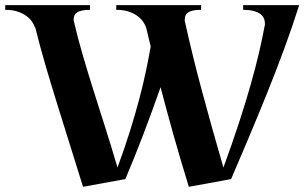

<svg xmlns="http://www.w3.org/2000/svg" viewBox="-51 -720 1181 740"><path d="M-30.8 -700.2H295.9V-682.1Q277.3 -682.1 265.1 -679.4Q252.9 -676.8 245.8 -671.9Q238.8 -667 235.8 -660.2Q232.9 -653.3 232.9 -645V-641.1Q249.5 -570.3 268.8 -504.6Q288.1 -439 309.3 -371.6Q330.6 -304.2 353.8 -231.4Q377 -158.7 401.9 -74.2Q429.7 -149.9 450.2 -215.6Q470.7 -281.2 485.8 -338.6Q501 -396 511.5 -446Q522 -496.1 529.8 -541L512.2 -613.8Q508.8 -624 500.7 -636Q492.7 -647.9 479 -658.2Q465.3 -668.5 445.1 -675.3Q424.8 -682.1 397 -682.1V-700.2H724.1V-682.1Q705.1 -682.1 692.9 -679.4Q680.7 -676.8 673.6 -671.9Q666.5 -667 663.8 -660.2Q661.1 -653.3 661.1 -645V-639.2Q676.8 -568.8 692.9 -503.2Q709 -437.5 727.1 -370.4Q745.1 -303.2 765.4 -230.7Q785.6 -158.2 810.1 -74.2Q844.7 -168.9 870.6 -248.3Q896.5 -327.6 915.5 -395Q934.6 -462.4 947.8 -519.3Q960.9 -576.2 970.2 -626V-627.9Q970.2 -639.6 965.8 -649.7Q961.4 -659.7 951.4 -666.7Q941.4 -673.8 925.5 -678Q909.7 -682.1 886.2 -682.1V-700.2H1102.1Q1076.7 -619.6 1045.4 -534.7Q1014.2 -449.7 979.7 -364.3Q945.3 -278.8 909.7 -194.3Q874 -109.9 839.8 -29.8L676.8 0Q644.5 -105 617.9 -199.2Q591.3 -293.5 567.9 -383.8Q536.1 -293 502.2 -204.1Q468.3 -115.2 432.1 -29.8L269 0Q242.7 -85.4 218 -163.6Q193.4 -241.7 170.2 -316.4Q147 -391.1 125.5 -464.4Q104 -537.6 85 -613.8H84Q80.6 -624 72.8 -636Q64.9 -647.9 51 -658.2Q37.1 -668.5 17.1 -675.3Q-2.9 -682.1 -30.8 -682.1Z"/></svg>

Font: Uncial Antiqua
Style: Regular
Weight: 400
Version: Version 1.000